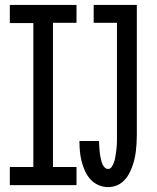

<svg xmlns="http://www.w3.org/2000/svg" viewBox="-20 -755 640 783"><path d="M421 8Q400 8 381 -0.5Q362 -9 348.5 -24Q335 -39 326.5 -58Q318 -77 313 -96.5Q308 -116 306 -136.5Q304 -157 304 -177V-180H384V-179Q384 -171 384.5 -163Q385 -155 385.5 -147Q386 -139 387 -131Q388 -123 389.5 -115.5Q391 -108 393 -100Q395 -92 398 -85Q401 -78 407 -72Q413 -66 421 -66Q430 -66 435.5 -74.5Q441 -83 444.5 -92Q448 -101 449.5 -110.5Q451 -120 452.5 -129Q454 -138 455 -147.5Q456 -157 456.5 -166.5Q457 -176 457 -185.5Q457 -195 457 -205V-662H362V-735H538V-205Q538 -188 537 -171Q536 -154 534 -137.5Q532 -121 528 -104.5Q524 -88 518 -72Q512 -56 503.5 -41.5Q495 -27 482.5 -15.5Q470 -4 454 2Q438 8 421 8ZM292 0H20V-74H116V-661H20V-735H292V-662H196V-74H292Z"/></svg>

Font: R Plex Mono
Style: Regular
Weight: 400
Monospace: yes
Designer: Belleve Invis
Foundry: Belleve Invis
Version: Version 31.8.0